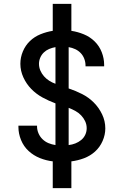

<svg xmlns="http://www.w3.org/2000/svg" viewBox="-20 -863 640 990"><path d="M252 107V-31Q218 -35 185.5 -48Q153 -61 127.5 -84.5Q102 -108 88.5 -141Q75 -174 75 -208Q75 -210 75 -212Q75 -214 75 -215H171Q171 -214 171 -213Q171 -212 171 -211Q171 -193 178.5 -175.5Q186 -158 199.5 -145Q213 -132 230 -125Q247 -118 266 -115V-330Q231 -343 199 -360.5Q167 -378 141.5 -404Q116 -430 100.5 -464Q85 -498 85 -534Q85 -567 98 -598Q111 -629 134.5 -651.5Q158 -674 189 -686.5Q220 -699 252 -704V-843H348V-704Q381 -699 412.5 -686Q444 -673 468 -649.5Q492 -626 504.5 -594Q517 -562 517 -529Q517 -527 517 -525Q517 -523 517 -521H421Q421 -522 421 -523Q421 -524 421 -525Q421 -543 414.5 -560Q408 -577 396 -589.5Q384 -602 368 -609.5Q352 -617 334 -620V-407Q370 -395 403.5 -378Q437 -361 463.5 -334.5Q490 -308 506.5 -273.5Q523 -239 523 -201Q523 -168 509 -136Q495 -104 470 -81.5Q445 -59 413 -47Q381 -35 348 -31V107ZM266 -431V-620Q249 -617 233.5 -610.5Q218 -604 206 -592.5Q194 -581 187.5 -565.5Q181 -550 181 -534Q181 -516 188 -499.5Q195 -483 207 -469.5Q219 -456 234 -446.5Q249 -437 266 -431ZM334 -115Q352 -117 368.5 -123.5Q385 -130 398.5 -141Q412 -152 419.5 -168Q427 -184 427 -202Q427 -221 419 -238Q411 -255 398 -268.5Q385 -282 368.5 -291Q352 -300 334 -307Z"/></svg>

Font: Iosevka SS04 Medium Extended
Style: Regular
Weight: 500
Width: 7
Monospace: yes
Designer: Belleve Invis
Foundry: Belleve Invis
Version: Version 19.0.0; ttfautohint (v1.8.4)